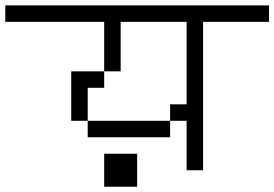

<svg xmlns="http://www.w3.org/2000/svg" viewBox="-20 -708 1040 728"><path d="M1000 -625V-687.5H0V-625H375V-437.5H250V-250H312.5V-187.5H625V-250H312.5Q312.5 -250 312.5 -375H375V-437.5H437.5V-625H687.5V-312.5H625V-250H687.5V-62.5H750V-625ZM375 -125Q375 -125 375 0H500Q500 0 500 -125Z"/></svg>

Font: CalcUnifontExMono
Style: Regular
Weight: 500
Version: Version 15.0.06